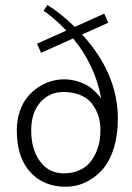

<svg xmlns="http://www.w3.org/2000/svg" viewBox="-20 -708 512 742"><path d="M123 -539.1 236.3 -589.8Q215.3 -612.3 193.4 -631.3Q171.4 -650.4 160.2 -658.2L148.4 -666L163.1 -688.5Q212.4 -659.2 269 -604L382.8 -655.3L398.4 -620.1L297.4 -574.7Q435.5 -423.8 435.5 -249Q435.5 -182.6 418.2 -130.6Q400.9 -78.6 371.8 -48.1Q342.8 -17.6 307.6 -2Q272.5 13.7 234.4 13.7Q147.9 13.7 96.4 -43.5Q44.9 -100.6 44.9 -204.1Q44.9 -243.7 56.2 -276.9Q67.4 -310.1 85.9 -332.8Q104.5 -355.5 128.4 -371.1Q152.3 -386.7 177.5 -394Q202.6 -401.4 227.5 -401.4Q254.9 -401.4 279.8 -393.6Q304.7 -385.7 319.6 -376.5Q334.5 -367.2 347.7 -354Q360.8 -340.8 364.5 -335.9Q368.2 -331.1 371.1 -326.2Q349.1 -454.1 262.7 -559.6L138.7 -503.9ZM368.2 -205.1Q368.2 -223.1 365 -241.2Q361.8 -259.3 352.1 -280Q342.3 -300.8 327.4 -316.4Q312.5 -332 286.1 -342.3Q259.8 -352.5 225.6 -352.5Q170.9 -352.5 135.7 -312.5Q100.6 -272.5 100.6 -204.1Q100.6 -130.4 134.8 -84.2Q168.9 -38.1 226.6 -38.1Q258.8 -38.1 283.9 -48.8Q309.1 -59.6 324.5 -76.7Q339.8 -93.8 350.1 -116.5Q360.4 -139.2 364.3 -160.9Q368.2 -182.6 368.2 -205.1Z"/></svg>

Font: Buda
Style: light
Weight: 400
Version: Version 1.002